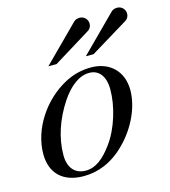

<svg xmlns="http://www.w3.org/2000/svg" viewBox="-103 -747 746 841"><g transform="rotate(-15 270.5 -326.5)"><path d="M318 -494H353L524 -598C536 -605 541 -616 541 -628C541 -648 525 -664 505 -664C495 -664 485 -661 478 -654ZM148 -494H185L354 -598C366 -605 371 -616 371 -628C371 -648 355 -664 335 -664C325 -664 315 -661 308 -654ZM468 -301C468 -389 408 -441 327 -441C286 -441 246 -432 207 -411C102 -355 27 -240 27 -128C27 -41 80 11 174 11C240 11 304 -14 362 -72C428 -137 468 -225 468 -301ZM384 -326C384 -250 356 -156 310 -93C271 -39 233 -10 189 -10C142 -10 111 -41 111 -101C111 -180 139 -259 185 -329C225 -389 269 -420 313 -420C356 -420 384 -387 384 -326Z"/></g></svg>

Font: XITS
Style: Italic
Weight: 400
Italic angle: -16.33°
Designer: MicroPress Inc., with final additions and corrections provided by Coen Hoffman, Elsevier (retired)
Version: Version 1.107